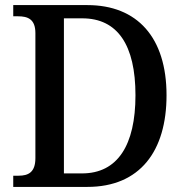

<svg xmlns="http://www.w3.org/2000/svg" viewBox="-20 -734 726 754"><path d="M32 0H323C530 0 634 -141 634 -360C634 -587 519 -714 323 -714H32V-670H51C89 -670 119 -659 119 -604V-113C119 -57 91 -44 53 -44H32ZM302 -53H231V-662H303C442 -662 512 -557 512 -360C512 -164 442 -53 302 -53Z"/></svg>

Font: Noto Serif Devanagari SemiCondensed Medium
Style: Regular
Weight: 500
Width: 4
Designer: Universal Thirst, Indian Type Foundry and the Monotype Design Team
Foundry: Monotype Imaging Inc.
Version: Version 2.004